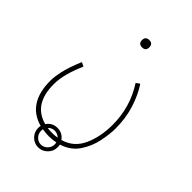

<svg xmlns="http://www.w3.org/2000/svg" viewBox="-232 -579 984 984"><g transform="rotate(45 260.0 -87.0)"><path d="M277 -456Q277 -483 251 -483Q224 -483 224 -456Q224 -430 251 -430Q277 -430 277 -456ZM236 309Q265 309 286 288Q307 267 307 238Q307 229 305 220Q365 201 396 154.5Q427 108 438 54Q449 0 449 -41Q449 -116 428 -181Q407 -246 376 -292L356 -278Q425 -172 425 -43Q425 44 394.5 111Q364 178 294 198Q273 168 236 168Q199 168 178 199Q64 169 64 24Q64 -16 75.5 -58Q87 -100 108 -148L86 -159Q58 -92 48.5 -49Q39 -6 39 23Q39 187 168 222Q166 230 166 238Q166 267 186.5 288Q207 309 236 309ZM237 206Q218 206 201 204Q215 188 236 188Q257 188 272 203Q255 206 237 206ZM236 289Q216 289 201.5 274Q187 259 187 238Q187 232 188 226Q211 230 236 230Q262 230 284 225Q286 231 286 238Q286 259 271 274Q256 289 236 289Z"/></g></svg>

Font: Noto Sans Arabic Condensed Thin
Style: Regular
Weight: 250
Width: 3
Designer: Nadine Chahine
Foundry: Monotype Imaging Inc.
Version: 1.001